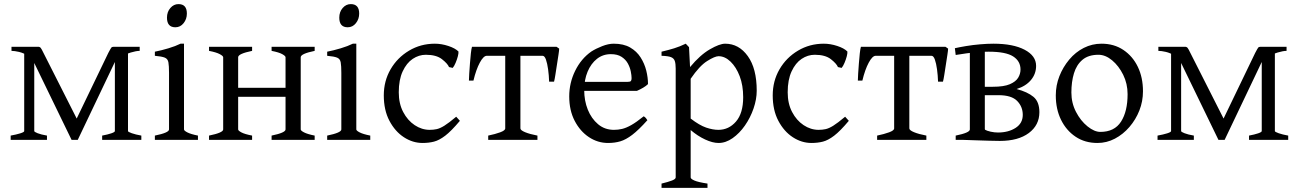

<svg xmlns="http://www.w3.org/2000/svg" viewBox="-20 -682 6332 936"><path d="M478 0V-21Q505 -26 522.5 -32Q540 -38 540 -43V-417L604 -438V-43Q604 -39 622.5 -32.5Q641 -26 669 -21V0ZM661 -434Q644 -434 617.5 -426Q591 -418 569.5 -407Q548 -396 542 -384L359 0H357L350 -96L508 -424Q519 -445 522.5 -449.5Q526 -454 534 -454H661ZM358 0H329L146 -377Q135 -398 114.5 -411Q94 -424 72.5 -429Q51 -434 36 -434V-454H166Q174 -454 178.5 -448.5Q183 -443 192 -424L358 -96ZM32 0V-21Q60 -26 79 -32Q98 -38 98 -43V-432L147 -440V-43Q147 -39 163.5 -32.5Q180 -26 209 -21V0Z M835 -549Q794 -549 794 -596Q794 -624 810.5 -643Q827 -662 850 -662Q891 -662 891 -616Q891 -589 875 -569Q859 -549 835 -549ZM735 0V-21Q804 -35 804 -51V-327Q804 -361 801 -378Q798 -395 783.5 -401Q769 -407 735 -410V-430Q766 -436 801 -446.5Q836 -457 860 -469H877V-51Q877 -45 893.5 -36.5Q910 -28 945 -21V0Z M1104 -210V-254H1398V-210ZM999 0V-21Q1068 -35 1068 -51V-403Q1068 -409 1051.5 -418Q1035 -427 999 -434V-454H1209V-434Q1141 -420 1141 -403V-51Q1141 -45 1157 -36.5Q1173 -28 1209 -21V0ZM1304 0V-21Q1372 -35 1372 -51V-403Q1372 -409 1356 -418Q1340 -427 1304 -434V-454H1514V-434Q1446 -420 1446 -403V-51Q1446 -45 1462.5 -36.5Q1479 -28 1514 -21V0Z M1675 -549Q1634 -549 1634 -596Q1634 -624 1650.5 -643Q1667 -662 1690 -662Q1731 -662 1731 -616Q1731 -589 1715 -569Q1699 -549 1675 -549ZM1575 0V-21Q1644 -35 1644 -51V-327Q1644 -361 1641 -378Q1638 -395 1623.5 -401Q1609 -407 1575 -410V-430Q1606 -436 1641 -446.5Q1676 -457 1700 -469H1717V-51Q1717 -45 1733.5 -36.5Q1750 -28 1785 -21V0Z M2222 -93Q2180 -43 2150.5 -20.5Q2121 2 2095.5 8.5Q2070 15 2040 15Q1992 15 1949 -13Q1906 -41 1878.5 -93Q1851 -145 1851 -217Q1851 -287 1884 -344Q1917 -401 1974 -435Q2031 -469 2100 -469Q2132 -469 2165.5 -458Q2199 -447 2215 -431Q2216 -423 2212 -407.5Q2208 -392 2201 -375.5Q2194 -359 2187 -351L2169 -355Q2162 -372 2134.5 -393.5Q2107 -415 2056 -415Q2022 -415 1992 -395Q1962 -375 1943 -334Q1924 -293 1924 -232Q1924 -177 1945.5 -136Q1967 -95 2001.5 -72Q2036 -49 2075 -49Q2093 -49 2109 -52.5Q2125 -56 2146 -69Q2167 -82 2204 -113Z M2706 -445Q2706 -437 2702.5 -414.5Q2699 -392 2695 -366Q2691 -340 2687.5 -317.5Q2684 -295 2681 -284H2657Q2656 -315 2652 -344Q2648 -373 2641.5 -391.5Q2635 -410 2625 -410H2464L2476 -454H2693ZM2353 -410Q2337 -410 2319 -376.5Q2301 -343 2288 -289H2266Q2266 -300 2267.5 -323Q2269 -346 2271 -372.5Q2273 -399 2275.5 -422Q2278 -445 2281 -454H2520L2482 -410ZM2360 0V-21Q2394 -28 2418.5 -37Q2443 -46 2443 -56V-423Q2443 -434 2375 -434V-454H2585V-434Q2517 -434 2517 -423V-56Q2517 -47 2540 -37.5Q2563 -28 2600 -21V0Z M3085 -239H2805L2806 -283H3040Q3052 -283 3055.5 -287Q3059 -291 3059 -301Q3059 -314 3055 -334Q3051 -354 3040.5 -373Q3030 -392 3010 -405Q2990 -418 2958 -418Q2919 -418 2890 -395Q2861 -372 2844.5 -332.5Q2828 -293 2828 -243Q2828 -191 2845.5 -147.5Q2863 -104 2895.5 -76.5Q2928 -49 2973 -49Q2993 -49 3012.5 -53.5Q3032 -58 3057 -72Q3082 -86 3118 -115Q3124 -112 3129 -106Q3134 -100 3136 -96Q3093 -48 3062 -24.5Q3031 -1 3004 7Q2977 15 2944 15Q2894 15 2851 -13.5Q2808 -42 2781.5 -93Q2755 -144 2755 -212Q2755 -278 2784 -337Q2813 -396 2863 -431Q2885 -445 2915.5 -457Q2946 -469 2972 -469Q3020 -469 3052 -450.5Q3084 -432 3103 -402Q3122 -372 3130.5 -338Q3139 -304 3139 -272Q3130 -263 3115.5 -254.5Q3101 -246 3085 -239Z M3347 -48V183Q3347 190 3365 198Q3383 206 3429 213V234H3205V213Q3238 205 3256 198Q3274 191 3274 183V-348Q3274 -372 3269.5 -385Q3265 -398 3251 -403.5Q3237 -409 3205 -410V-430Q3239 -438 3266.5 -446.5Q3294 -455 3323 -469L3339 -452L3344 -355Q3393 -414 3440.5 -441.5Q3488 -469 3515 -469Q3582 -469 3625.5 -408.5Q3669 -348 3669 -240Q3669 -198 3653.5 -153Q3638 -108 3611.5 -70Q3585 -32 3551.5 -8.5Q3518 15 3483 15Q3454 15 3417.5 -2Q3381 -19 3347 -48ZM3347 -298V-104Q3390 -71 3422.5 -60Q3455 -49 3482 -49Q3533 -49 3568 -89.5Q3603 -130 3603 -208Q3603 -266 3586 -310.5Q3569 -355 3541.5 -381.5Q3514 -408 3483 -408Q3465 -408 3427.5 -384.5Q3390 -361 3347 -298Z M4118 -93Q4076 -43 4046.5 -20.5Q4017 2 3991.5 8.5Q3966 15 3936 15Q3888 15 3845 -13Q3802 -41 3774.5 -93Q3747 -145 3747 -217Q3747 -287 3780 -344Q3813 -401 3870 -435Q3927 -469 3996 -469Q4028 -469 4061.5 -458Q4095 -447 4111 -431Q4112 -423 4108 -407.5Q4104 -392 4097 -375.5Q4090 -359 4083 -351L4065 -355Q4058 -372 4030.5 -393.5Q4003 -415 3952 -415Q3918 -415 3888 -395Q3858 -375 3839 -334Q3820 -293 3820 -232Q3820 -177 3841.5 -136Q3863 -95 3897.5 -72Q3932 -49 3971 -49Q3989 -49 4005 -52.5Q4021 -56 4042 -69Q4063 -82 4100 -113Z M4602 -445Q4602 -437 4598.5 -414.5Q4595 -392 4591 -366Q4587 -340 4583.5 -317.5Q4580 -295 4577 -284H4553Q4552 -315 4548 -344Q4544 -373 4537.5 -391.5Q4531 -410 4521 -410H4360L4372 -454H4589ZM4249 -410Q4233 -410 4215 -376.5Q4197 -343 4184 -289H4162Q4162 -300 4163.5 -323Q4165 -346 4167 -372.5Q4169 -399 4171.5 -422Q4174 -445 4177 -454H4416L4378 -410ZM4256 0V-21Q4290 -28 4314.5 -37Q4339 -46 4339 -56V-423Q4339 -434 4271 -434V-454H4481V-434Q4413 -434 4413 -423V-56Q4413 -47 4436 -37.5Q4459 -28 4496 -21V0Z M4639 0V-21Q4708 -35 4708 -51V-447H4781V-53Q4781 -47 4797 -37.5Q4813 -28 4849 -21V0ZM4854 5Q4833 5 4801.5 4Q4770 3 4737.5 2Q4705 1 4678 0L4779 -51Q4791 -44 4809.5 -40Q4828 -36 4845 -36Q4896 -36 4931 -58.5Q4966 -81 4966 -122Q4966 -162 4938.5 -190Q4911 -218 4848 -218H4751L4747 -259H4820Q4874 -259 4903 -271.5Q4932 -284 4943.5 -303Q4955 -322 4955 -343Q4955 -384 4919 -407Q4883 -430 4800 -430Q4780 -430 4750.5 -428Q4721 -426 4692 -422Q4663 -418 4639 -414L4635 -447Q4657 -452 4690 -457.5Q4723 -463 4758.5 -466Q4794 -469 4823 -469Q4919 -469 4975 -439.5Q5031 -410 5031 -361Q5031 -322 5006 -292Q4981 -262 4936 -248Q4989 -234 5018 -210Q5047 -186 5047 -135Q5047 -72 4995.5 -33.5Q4944 5 4854 5Z M5330 15Q5269 15 5223.5 -15.5Q5178 -46 5152.5 -98Q5127 -150 5127 -217Q5127 -266 5144.5 -310.5Q5162 -355 5192.5 -391.5Q5223 -428 5263.5 -448.5Q5304 -469 5350 -469Q5411 -469 5456.5 -438.5Q5502 -408 5527 -356Q5552 -304 5552 -237Q5552 -188 5534.5 -143.5Q5517 -99 5486 -63Q5455 -27 5415 -6Q5375 15 5330 15ZM5335 -415Q5286 -415 5257 -390.5Q5228 -366 5215.5 -324.5Q5203 -283 5203 -231Q5203 -180 5225.5 -136.5Q5248 -93 5281.5 -66Q5315 -39 5344 -39Q5413 -39 5445 -89Q5477 -139 5477 -223Q5477 -274 5455.5 -317.5Q5434 -361 5401.5 -388Q5369 -415 5335 -415Z M6069 0V-21Q6096 -26 6113.5 -32Q6131 -38 6131 -43V-417L6195 -438V-43Q6195 -39 6213.5 -32.5Q6232 -26 6260 -21V0ZM6252 -434Q6235 -434 6208.5 -426Q6182 -418 6160.5 -407Q6139 -396 6133 -384L5950 0H5948L5941 -96L6099 -424Q6110 -445 6113.5 -449.5Q6117 -454 6125 -454H6252ZM5949 0H5920L5737 -377Q5726 -398 5705.5 -411Q5685 -424 5663.5 -429Q5642 -434 5627 -434V-454H5757Q5765 -454 5769.5 -448.5Q5774 -443 5783 -424L5949 -96ZM5623 0V-21Q5651 -26 5670 -32Q5689 -38 5689 -43V-432L5738 -440V-43Q5738 -39 5754.5 -32.5Q5771 -26 5800 -21V0Z"/></svg>

Font: ChillKai
Style: Regular
Weight: 400
Designer: ChillType
Foundry: 寒蝉字型
Version: Version 2.000